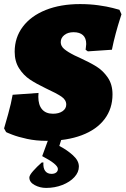

<svg xmlns="http://www.w3.org/2000/svg" viewBox="-33 -679 616 942"><path d="M-3 -31 -13 -49Q-8 -65 7 -119Q22 -173 29 -214L156 -223Q155 -217 155 -204Q155 -164 173.5 -142.5Q192 -121 227 -121Q256 -121 274 -133.5Q292 -146 292 -166Q292 -189 268.5 -205Q245 -221 191 -246Q145 -268 113.5 -289Q82 -310 60.5 -344Q39 -378 39 -425Q39 -495 79 -548Q119 -601 191.5 -630Q264 -659 360 -659Q408 -659 450.5 -653Q493 -647 519.5 -640Q546 -633 553 -631L563 -609Q561 -602 553.5 -579Q546 -556 535 -515.5Q524 -475 516 -435L398 -427L387 -435Q387 -439 388.5 -448Q390 -457 390 -463Q390 -492 374 -506.5Q358 -521 328 -521Q300 -521 282.5 -507Q265 -493 265 -472Q265 -453 282 -438.5Q299 -424 333 -407L357 -396Q407 -373 439.5 -353Q472 -333 495.5 -299Q519 -265 519 -216Q519 -146 480 -94.5Q441 -43 368 -15.5Q295 12 195 12Q144 12 100 2.5Q56 -7 26.5 -18.5Q-3 -30 -3 -31ZM281 -36 258 37Q295 56 324.5 82.5Q354 109 354 138Q354 166 332 190Q310 214 273 228.5Q236 243 193 243Q163 243 137 229Q111 215 111 192Q111 181 129.5 160Q148 139 172 118H180Q178 145 188.5 159.5Q199 174 220 174Q234 174 242.5 167.5Q251 161 251 150Q251 127 174 87L219 -36Z"/></svg>

Font: Alegreya Black
Style: Italic
Weight: 900
Italic angle: -7°
Designer: Juan Pablo del Peral
Foundry: Huerta Tipografica
Version: Version 2.007; ttfautohint (v1.6)